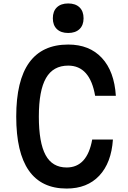

<svg xmlns="http://www.w3.org/2000/svg" viewBox="-20 -1075 740 1112"><path d="M366 17Q74 17 74 -400Q74 -817 375 -817Q498 -817 570 -739.5Q642 -662 651 -520H531Q501 -695 375 -695Q288 -695 246.5 -623Q205 -551 205 -400Q205 -249 244 -177Q283 -105 366 -105Q485 -105 514 -267H634Q625 -132 555 -57.5Q485 17 366 17ZM375 -884Q333 -884 309.5 -906.5Q286 -929 286 -969Q286 -1010 309.5 -1032.5Q333 -1055 375 -1055Q417 -1055 440.5 -1032.5Q464 -1010 464 -969Q464 -929 440.5 -906.5Q417 -884 375 -884Z"/></svg>

Font: Martian Mono Medium
Style: Regular
Weight: 500
Monospace: yes
Designer: Roman Shamin
Foundry: Evil Martians
Version: Version 1.000; ttfautohint (v1.8.4.7-5d5b)